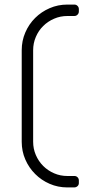

<svg xmlns="http://www.w3.org/2000/svg" viewBox="-20 -820 440 840"><path d="M305 -800H275C247.3 -800 221.4 -794.8 197.2 -784.2C173.1 -773.8 151.9 -759.5 133.8 -741.5C115.6 -723.5 101.2 -702.3 90.8 -678C80.2 -653.7 75 -627.7 75 -600V-200C75 -172.3 80.2 -146.4 90.8 -122.2C101.2 -98.1 115.6 -76.9 133.8 -58.8C151.9 -40.6 173.1 -26.2 197.2 -15.8C221.4 -5.2 247.3 0 275 0H305.5C311.2 -0.3 315.9 -2.4 319.8 -6.2C323.6 -10.1 325.3 -14.8 325 -20.5V-30.5C325 -36.2 323 -40.9 319 -44.8C315 -48.6 310.2 -50.3 304.5 -50H275C254.3 -50 234.9 -53.9 216.8 -61.8C198.6 -69.6 182.7 -80.3 169 -94C155.3 -107.7 144.6 -123.6 136.8 -141.8C128.9 -159.9 125 -179.3 125 -200V-600C125 -620.7 128.9 -640.2 136.8 -658.5C144.6 -676.8 155.3 -692.8 169 -706.2C182.7 -719.8 198.6 -730.4 216.8 -738.2C234.9 -746.1 254.3 -750 275 -750H305C310.7 -750 315.4 -751.9 319.2 -755.8C323.1 -759.6 325 -764.3 325 -770V-780C325 -785.7 323.1 -790.4 319.2 -794.2C315.4 -798.1 310.7 -800 305 -800Z"/></svg>

Font: lerotica
Style: Regular
Weight: 400
Designer: defharo
Foundry: deFharo
Version: Version 1.001 2011